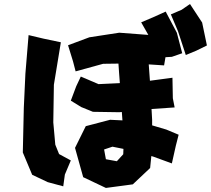

<svg xmlns="http://www.w3.org/2000/svg" viewBox="-20 -882 1034 941"><path d="M585 -152.3 584 -126 552.7 -91.8 499 -101.6 490.2 -149.4 531.2 -163.1ZM817.4 -811.5 852.5 -728.5 890.6 -612.3 942.4 -633.8 994.1 -659.2 970.7 -771.5 911.1 -862.3 870.1 -834ZM120.1 -710 104.5 -521.5 96.7 -353.5 91.8 -134.8 137.7 -25.4 213.9 10.7 290 31.2 297.9 -26.4 327.1 -95.7 269.5 -127 251 -172.9 241.2 -282.2 244.1 -466.8 278.3 -674.8 194.3 -692.4ZM376 -506.8 353.5 -459 327.1 -388.7 377.9 -357.4 435.5 -334 564.5 -332 577.1 -333 580.1 -292 519.5 -294.9 400.4 -263.7 347.7 -157.2 387.7 -13.7 499 39.1 630.9 21.5 715.8 -58.6 721.7 -117.2 731.4 -114.3 822.3 -81.1 841.8 -168 855.5 -221.7 794.9 -247.1 725.6 -267.6V-294.9L722.7 -347.7L835.9 -355.5L827.1 -400.4L825.2 -501L714.8 -486.3L709 -566.4L784.2 -561.5L791 -601.6L822.3 -603.5L873 -621.1L846.7 -721.7L792 -825.2L738.3 -800.8L671.9 -772.5L707 -710.9L564.5 -721.7L418 -699.2L313.5 -660.2L337.9 -581.1L350.6 -532.2L485.4 -569.3L560.5 -570.3L563.5 -526.4L567.4 -474.6L462.9 -469.7Z"/></svg>

Font: MaokenAssortedSans-Lite
Style: Lite
Weight: 400
Version: Version 1.400